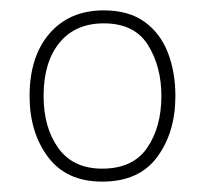

<svg xmlns="http://www.w3.org/2000/svg" viewBox="-20 -745 392 370"><path d="M318 -560Q318 -490 283 -442.5Q248 -395 177 -395Q108 -395 72.5 -442.5Q37 -490 37 -560Q37 -636 75.5 -680.5Q114 -725 180 -725Q228 -725 258.5 -703Q289 -681 303.5 -643.5Q318 -606 318 -560ZM64 -560Q64 -499 92.5 -459.5Q121 -420 177 -420Q236 -420 263.5 -460Q291 -500 291 -560Q291 -617 265 -658.5Q239 -700 180 -700Q125 -700 94.5 -662.5Q64 -625 64 -560Z"/></svg>

Font: Noto Sans Lao Looped Thin
Style: Regular
Weight: 100
Designer: Mark Frömberg, Ben Mitchell
Foundry: The Fontpad Ltd
Version: Version 1.002; ttfautohint (v1.8.4.7-5d5b)